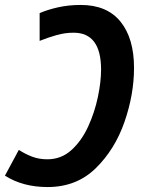

<svg xmlns="http://www.w3.org/2000/svg" viewBox="-39 -744 574 775"><path d="M121 -691V-579Q156 -593 190 -602.5Q224 -612 258 -612Q369 -612 369 -463Q369 -414 356 -352Q343 -290 316.5 -232.5Q290 -175 249 -138Q208 -101 152 -101Q119 -101 91 -111.5Q63 -122 37 -139L-19 -35Q53 11 153 11Q270 11 347.5 -65Q425 -141 463.5 -252Q502 -363 502 -470Q502 -589 447.5 -656.5Q393 -724 287 -724Q238 -724 195.5 -714.5Q153 -705 121 -691Z"/></svg>

Font: Noto Sans UI SemiCondensed
Style: Bold Italic
Weight: 700
Width: 4
Designer: Monotype Design Team
Foundry: Monotype Imaging Inc.
Version: 1.001